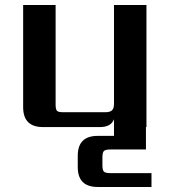

<svg xmlns="http://www.w3.org/2000/svg" viewBox="-20 -505 682 763"><path d="M419 183H582V238H368Q289 238 289 159V114Q289 35 368 35H433V-31Q421 0 377 0H151Q72 0 72 -79V-485H201V-90Q201 -70 206.5 -64.5Q212 -59 232 -59H398Q417 -59 425 -66.5Q433 -74 433 -92V-485H562V0H560V89H419Q399 89 393 95Q387 101 387 120V152Q387 171 393 177Q399 183 419 183Z"/></svg>

Font: Sarpanch SemiBold
Style: Regular
Weight: 600
Designer: Manushi Parikh (Devanagari and Latin), Jyotish Sonowal (Devanagari)
Foundry: Indian Type Foundry
Version: Version 2.004;PS 1.0;hotconv 1.0.78;makeotf.lib2.5.61930; tt